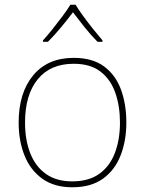

<svg xmlns="http://www.w3.org/2000/svg" viewBox="-20 -783 615 813"><path d="M515 -264Q515 -187 490.5 -124.5Q466 -62 415.5 -26Q365 10 286 10Q210 10 159.5 -26Q109 -62 84 -124Q59 -186 59 -264Q59 -390 120.5 -464Q182 -538 292 -538Q372 -538 421 -501.5Q470 -465 492.5 -403Q515 -341 515 -264ZM86 -264Q86 -191 108 -134.5Q130 -78 174.5 -46.5Q219 -15 286 -15Q356 -15 400.5 -47Q445 -79 466.5 -135.5Q488 -192 488 -264Q488 -333 468.5 -389.5Q449 -446 406 -479.5Q363 -513 292 -513Q193 -513 139.5 -447Q86 -381 86 -264ZM300 -763Q312 -743 332 -715.5Q352 -688 374 -660.5Q396 -633 414 -612V-606H393Q365 -634 337.5 -668.5Q310 -703 289 -731Q268 -703 239.5 -668.5Q211 -634 183 -606H162V-612Q181 -633 203 -660.5Q225 -688 245.5 -715.5Q266 -743 278 -763Z"/></svg>

Font: Noto Sans Syriac Western Thin
Style: Regular
Weight: 100
Designer: Patrick Giasson and the Monotype Design Team
Foundry: Monotype Imaging Inc.
Version: Version 3.000; ttfautohint (v1.8.4.7-5d5b)